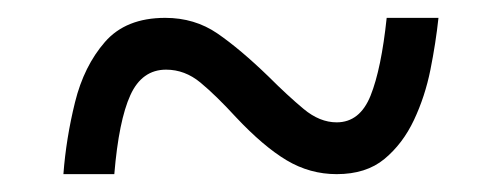

<svg xmlns="http://www.w3.org/2000/svg" viewBox="-20 -464 550 215"><path d="M51 -269Q54 -309 64 -349.5Q74 -390 97.5 -417Q121 -444 165 -444Q198 -444 223.5 -426.5Q249 -409 281 -378Q302 -357 320 -342Q338 -327 357 -327Q383 -327 395 -357Q407 -387 413 -444H471Q468 -416 462 -386Q456 -356 443.5 -329.5Q431 -303 410.5 -286Q390 -269 357 -269Q327 -269 301 -284.5Q275 -300 244 -333Q222 -357 204.5 -371.5Q187 -386 166 -386Q139 -386 126 -357.5Q113 -329 108 -269Z"/></svg>

Font: Noto Serif SemiCondensed
Style: Italic
Weight: 400
Width: 4
Italic angle: -12°
Designer: Monotype Design Team
Foundry: Monotype Imaging Inc.
Version: Version 2.013